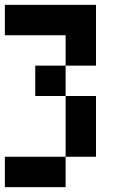

<svg xmlns="http://www.w3.org/2000/svg" viewBox="-20 -645 540 790"><path d="M375 -375H250V-500H0V-625H375ZM250 -375V-250H125V-375ZM375 0H250V-250H375ZM250 0V125H0V0Z"/></svg>

Font: Tiny5
Style: Regular
Weight: 400
Designer: Stefan Schmidt
Foundry: Made with Bits'n'Picas by Kreative Software
Version: Version 1.002; ttfautohint (v1.8.4.7-5d5b)